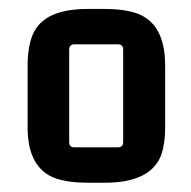

<svg xmlns="http://www.w3.org/2000/svg" viewBox="-20 -676 422 424"><path d="M240.2 -578.1Q252 -578.1 252 -566.4V-362.3Q252 -350.6 240.2 -350.6H144.5Q132.8 -350.6 132.8 -362.3V-566.4Q132.8 -578.1 144.5 -578.1ZM41 -394.5Q41 -304.7 102.5 -282.2Q130.9 -272.5 172.9 -272.5H211.9Q310.5 -272.5 335 -331.1Q344.7 -357.4 344.7 -394.5V-531.2Q344.7 -624 282.2 -646.5Q253.9 -656.2 211.9 -656.2H172.9Q77.1 -656.2 52.7 -600.6Q41 -573.2 41 -531.2Z"/></svg>

Font: Gemunu Libre
Style: Bold
Weight: 700
Designer: Pushpananda Ekanayake, Sol Matas, Kosala Senevirathne
Foundry: Mooniak
Version: Version 1.001